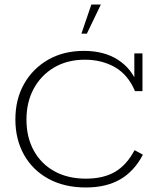

<svg xmlns="http://www.w3.org/2000/svg" viewBox="-20 -819 710 849"><path d="M360 10Q265 10 195 -28Q125 -66 86.5 -134Q48 -202 48 -291Q48 -380 86.5 -448Q125 -516 193 -555Q261 -594 351 -594Q440 -594 501 -555Q562 -516 589 -445L574 -449V-583H610V-416H577Q546 -489 488 -522Q430 -555 355 -555Q278 -555 220 -521Q162 -487 129.5 -427.5Q97 -368 97 -290Q97 -212 129.5 -153Q162 -94 221 -61.5Q280 -29 360 -29Q437 -29 488.5 -59Q540 -89 575 -155L612 -135Q573 -61 511 -25.5Q449 10 360 10ZM340 -670 384 -799H426L364 -670Z"/></svg>

Font: Rokkitt ExtraLight
Style: Regular
Weight: 250
Version: Version 3.103